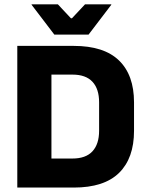

<svg xmlns="http://www.w3.org/2000/svg" viewBox="-20 -846 662 866"><path d="M167.5 0V-131H307Q367 -131 397 -163.5Q427 -196 427 -256.5V-384.5Q427 -445 397 -477.2Q367 -509.5 307 -509.5H167V-639H312.5Q449 -639 516.8 -573.2Q584.5 -507.5 584.5 -384.5V-256Q584.5 -132.5 517 -66.2Q449.5 0 312.5 0ZM58 0V-639H212V0ZM225 -690 122.5 -824.5V-826.5H241L300 -763.5H304.5L363.5 -826.5H482V-824.5L379.5 -690Z"/></svg>

Font: Anek Latin Medium
Style: Bold
Weight: 700
Version: Version 1.003